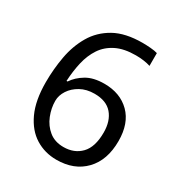

<svg xmlns="http://www.w3.org/2000/svg" viewBox="-173 -845 917 976"><g transform="rotate(30 286.0 -357.0)"><path d="M55 -305Q55 -382 68.5 -456.5Q82 -531 117.5 -591.5Q153 -652 217 -688Q281 -724 382 -724Q403 -724 428.5 -722Q454 -720 470 -715V-640Q452 -646 429.5 -649Q407 -652 384 -652Q315 -652 269 -629Q223 -606 196.5 -566Q170 -526 158 -474Q146 -422 143 -363H149Q172 -398 213 -422.5Q254 -447 318 -447Q411 -447 468 -390.5Q525 -334 525 -230Q525 -118 463.5 -54Q402 10 298 10Q230 10 175 -24Q120 -58 87.5 -128Q55 -198 55 -305ZM297 -64Q360 -64 399 -104.5Q438 -145 438 -230Q438 -298 403.5 -338Q369 -378 300 -378Q253 -378 218 -358.5Q183 -339 163.5 -309Q144 -279 144 -247Q144 -204 161 -161.5Q178 -119 212 -91.5Q246 -64 297 -64Z"/></g></svg>

Font: Noto Sans Coptic
Style: Regular
Weight: 400
Designer: Monotype Design Team, Denis Moyogo Jacquerye
Foundry: Monotype Imaging Inc.
Version: Version 2.002; ttfautohint (v1.8.4.7-5d5b)